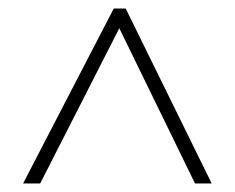

<svg xmlns="http://www.w3.org/2000/svg" viewBox="-20 -737 550 449"><path d="M34 -308H74L259 -671L436 -308H475L274 -717H246Z"/></svg>

Font: Noto Sans SemiCondensed ExtraLight
Style: Regular
Weight: 200
Width: 4
Designer: Monotype Design Team
Foundry: Monotype Imaging Inc.
Version: Version 2.013